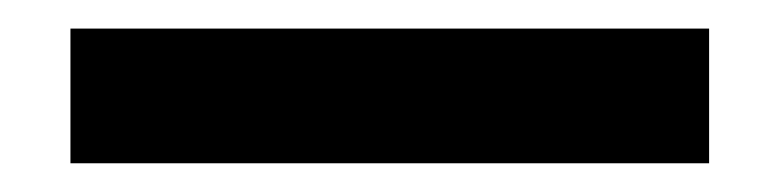

<svg xmlns="http://www.w3.org/2000/svg" viewBox="-20 -12 540 133"><path d="M28.8 7.8H471.2V101.1H28.8Z"/></svg>

Font: InconsolataGo
Style: Bold
Weight: 700
Designer: Raph Levien, Kirill Tkachev(cyreal.org)
Foundry: Raph Levien, Kirill Tkachev(cyreal.org)
Version: Version 1.015; ttfautohint (v0.92) -l 8 -r 50 -G 200 -x 14 -